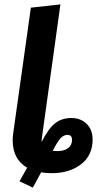

<svg xmlns="http://www.w3.org/2000/svg" viewBox="-20 -776 453 877"><path d="M403 -139Q403 -66 350 -25.5Q297 15 217 15Q188 15 168 11L130 81L69 52L104 -10Q71 -29 54.5 -60.5Q38 -92 38 -133Q38 -154 40 -165L121 -741L256 -756L171 -144Q170 -138 170 -127Q199 -186 230 -211.5Q261 -237 306 -237Q348 -237 375.5 -210.5Q403 -184 403 -139ZM309 -137Q309 -160 288 -160Q271 -160 256.5 -144.5Q242 -129 221 -87Q228 -86 244 -86Q273 -86 291 -99.5Q309 -113 309 -137Z"/></svg>

Font: Fira Sans Condensed SemiBold
Style: Italic
Weight: 600
Width: 3
Italic angle: -8°
Designer: bBox Type GmbH & Carrois Corporate GbR & Edenspiekermann AG
Foundry: bBox Type GmbH & Carrois Corporate GbR & Edenspiekermann AG
Version: Version 4.301